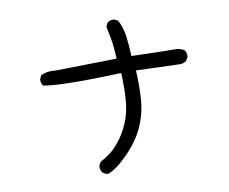

<svg xmlns="http://www.w3.org/2000/svg" viewBox="-82 -792 1165 976"><g transform="rotate(-10 500.0 -304.0)"><path d="M399.4 80.1Q383.8 78.1 372.1 68.4Q360.4 54.7 362.3 33.2L372.1 13.7Q397.5 0 421.9 -17.6Q446.3 -35.2 474.6 -70.3Q502.9 -105.5 525.4 -156.7Q547.9 -208 552.7 -273.9Q557.6 -339.8 553.7 -413.1Q251 -401.4 152.3 -418.9Q140.6 -432.6 142.6 -454.1L152.3 -473.6Q187.5 -489.3 230.5 -483.4L543.9 -489.3Q540 -561.5 533.2 -593.3Q526.4 -625 520.5 -658.2L530.3 -677.7Q543.9 -689.5 565.4 -687.5L585 -677.7Q606.4 -636.7 612.3 -587.4Q618.2 -538.1 620.1 -489.3Q816.4 -483.4 842.8 -484.4Q869.1 -485.4 890.6 -471.7Q902.3 -458 900.4 -436.5L890.6 -417Q875 -405.3 855.5 -405.3Q820.3 -407.2 629.9 -413.1Q634.8 -334 629.4 -262.2Q624 -190.4 594.7 -124.5Q565.4 -58.6 503.9 3.9Q442.4 66.4 399.4 80.1Z"/></g></svg>

Font: JasonHandwriting2
Style: Regular
Weight: 400
Version: Version 1.05.10